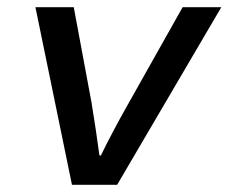

<svg xmlns="http://www.w3.org/2000/svg" viewBox="-20 -511 640 531"><path d="M179 0 78 -491H184L233 -228Q239 -192 244.5 -155Q250 -118 255 -81H259Q276 -116 296 -153.5Q316 -191 337 -228L485 -491H592L304 0Z"/></svg>

Font: Source Code Pro ExtraLight SemiBold
Style: Italic
Weight: 600
Italic angle: -11°
Monospace: yes
Version: Version 1.016;hotconv 1.0.116;makeotfexe 2.5.65601